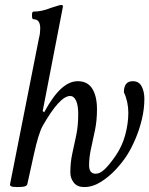

<svg xmlns="http://www.w3.org/2000/svg" viewBox="-20 -745 605 778"><path d="M51 13Q30 13 24.5 9.5Q19 6 21 0L138 -591Q141 -602 142 -612.5Q143 -623 143 -630Q143 -667 116 -667Q111 -667 110 -675Q109 -683 110 -690.5Q111 -698 116 -698Q149 -698 186 -713Q222 -725 229 -725Q235 -725 235 -718L153 -295L159 -290Q194 -355 227.5 -385.5Q261 -416 295 -416Q335 -416 354 -385.5Q373 -355 373 -302Q373 -257 365 -218Q357 -179 349 -143.5Q341 -108 341 -75Q341 -41 368 -41Q385 -41 404 -59Q423 -77 448 -113Q475 -152 487.5 -198.5Q500 -245 500 -288Q500 -310 495.5 -331Q491 -352 482 -371Q482 -416 518 -416Q543 -416 554 -395Q565 -374 565 -344Q565 -304 555 -262Q545 -220 528.5 -181.5Q512 -143 494 -115Q476 -87 448.5 -57.5Q421 -28 388 -7.5Q355 13 321 13Q293 13 279 -5Q265 -23 265 -46Q265 -87 273 -123Q281 -159 289 -197.5Q297 -236 297 -283Q297 -317 288.5 -336.5Q280 -356 264 -356Q222 -356 153 -235Q136 -205 117 -118L91 0Q90 7 81 10Q72 13 51 13Z"/></svg>

Font: Junicode Two Beta Condensed Medium
Style: Italic
Weight: 500
Width: 3
Italic angle: -9°
Version: Version 1.053; ttfautohint (v1.8.4)